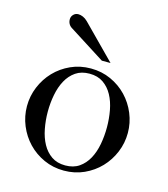

<svg xmlns="http://www.w3.org/2000/svg" viewBox="-104 -762 746 853"><g transform="rotate(15 268.5 -336.0)"><path d="M268.1 7.8Q218.3 7.8 175.8 -11.5Q133.3 -30.8 102.3 -63.2Q71.3 -95.7 53.7 -138.2Q36.1 -180.7 36.1 -227.1Q36.1 -273.4 53.7 -315.9Q71.3 -358.4 102.3 -390.9Q133.3 -423.3 175.8 -442.6Q218.3 -461.9 268.1 -461.9Q317.9 -461.9 360.4 -442.6Q402.8 -423.3 433.8 -390.9Q464.8 -358.4 482.4 -315.9Q500 -273.4 500 -227.1Q500 -180.7 482.4 -138.2Q464.8 -95.7 433.8 -63.2Q402.8 -30.8 360.4 -11.5Q317.9 7.8 268.1 7.8ZM268.1 -16.1Q305.7 -16.1 331.5 -33.9Q357.4 -51.8 373.5 -81.3Q389.6 -110.8 396.7 -148.9Q403.8 -187 403.8 -227.1Q403.8 -267.1 396.7 -305.2Q389.6 -343.3 373.5 -372.8Q357.4 -402.3 331.5 -420.2Q305.7 -438 268.1 -438Q230.5 -438 204.6 -420.2Q178.7 -402.3 162.6 -372.8Q146.5 -343.3 139.2 -305.2Q131.8 -267.1 131.8 -227.1Q131.8 -187 139.2 -148.9Q146.5 -110.8 162.6 -81.3Q178.7 -51.8 204.6 -33.9Q230.5 -16.1 268.1 -16.1ZM305.2 -507.8 140.1 -612.8Q130.9 -618.2 125.5 -627.4Q120.1 -636.7 120.1 -648.9Q120.1 -661.6 129.2 -670.9Q138.2 -680.2 151.9 -680.2Q161.6 -680.2 173.1 -675.3Q184.6 -670.4 194.8 -660.2L345.2 -507.8Z"/></g></svg>

Font: XB Zar
Style: Regular
Weight: 400
Designer: Behnam
Foundry: Irmug
Version: Version 8.005 2009